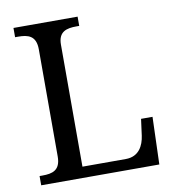

<svg xmlns="http://www.w3.org/2000/svg" viewBox="-80 -786 784 858"><g transform="rotate(-10 311.5 -357.0)"><path d="M38 0H574L581 -215H529L519 -140C513 -97 491 -50 431 -50H234V-604C234 -663 272 -672 316 -672H329V-714H38V-672H51C96 -672 133 -663 133 -600V-114C133 -51 96 -42 51 -42H38Z"/></g></svg>

Font: Noto Fangsong KSS Rotated
Style: Regular
Weight: 400
Designer: LIU Zhao, ZHANG Congyu, Kushim JIANG
Foundry: Guyu Beijing Co. Ltd.
Version: Version 1.000;November 16, 2022;FontCreator 11.5.0.2427 64-b